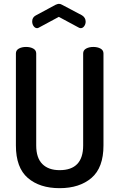

<svg xmlns="http://www.w3.org/2000/svg" viewBox="-20 -976 623 1002"><path d="M287 -888 183 -832Q178 -829 174 -829Q163 -829 155.5 -839.5Q148 -850 148 -864Q148 -885 166 -895L270 -951Q282 -956 287 -956Q296 -956 304 -951L408 -896Q427 -884 427 -863Q427 -850 419.5 -839.5Q412 -829 401 -829Q399 -829 395 -830Q393 -832 391 -832ZM414 -217V-697Q414 -714 429.5 -722.5Q445 -731 467 -731Q489 -731 504.5 -722.5Q520 -714 520 -697V-217Q520 -101 457.5 -47.5Q395 6 291 6Q187 6 125 -47.5Q63 -101 63 -217V-697Q63 -714 78.5 -722.5Q94 -731 116 -731Q138 -731 153.5 -722.5Q169 -714 169 -697V-217Q169 -152 201 -120Q233 -88 291 -88Q414 -88 414 -217Z"/></svg>

Font: AkaAcidDosis
Style: SemiBold
Weight: 600
Designer: Edgar Tolentino, Pablo Impallari, Igino Marini, Cyberella
Foundry: Edgar Tolentino, Pablo Impallari, Igino Marini, Cyberella
Version: Version 1.007